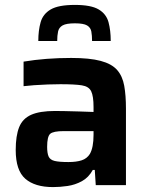

<svg xmlns="http://www.w3.org/2000/svg" viewBox="-20 -754 605 782"><path d="M196 8Q122 8 83 -26Q44 -60 44 -143Q44 -201 58 -236Q72 -271 107 -286.5Q142 -302 204 -302Q217 -302 244.5 -301.5Q272 -301 303.5 -300Q335 -299 361 -298V-318Q361 -362 351.5 -382Q342 -402 313 -406.5Q284 -411 226 -411Q204 -411 175 -410Q146 -409 119 -407Q92 -405 76 -403V-503Q166 -518 270 -518Q345 -518 390 -506Q435 -494 457 -469Q479 -444 486 -404.5Q493 -365 493 -312V0H370L366 -62H358Q341 -31 313.5 -16Q286 -1 255 3.5Q224 8 196 8ZM259 -94Q291 -94 312.5 -101Q334 -108 346 -127Q361 -153 361 -205V-220H240Q197 -220 184.5 -209Q172 -198 172 -156Q172 -130 178 -116.5Q184 -103 202.5 -98.5Q221 -94 259 -94ZM285 -734Q351 -734 382 -715.5Q413 -697 422 -663.5Q431 -630 431 -587H355Q355 -609 352 -625.5Q349 -642 334.5 -650.5Q320 -659 285 -659Q250 -659 235 -650.5Q220 -642 216.5 -625.5Q213 -609 213 -587H136Q136 -630 145.5 -663.5Q155 -697 186.5 -715.5Q218 -734 285 -734Z"/></svg>

Font: Saira SemiBold
Style: Regular
Weight: 600
Designer: Hector Gatti with collaboration of the Omnibus-Type team
Foundry: Omnibus-Type
Version: Version 1.100; ttfautohint (v1.8.3)